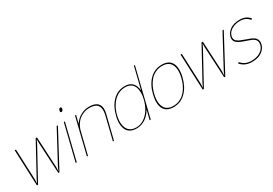

<svg xmlns="http://www.w3.org/2000/svg" viewBox="42 -1875 4152 2915"><g transform="rotate(-30 2118.0 -417.5)"><path d="M836.9 -629.9H858.9L522 0H502.9L474.1 -547.9L475.1 -605H473.1L446.8 -547.9L147 0H127L101.1 -629.9H123L146 -87.9L143.1 -26.9H145L172.9 -87.9L469.2 -629.9H492.2L520 -87.9L517.1 -26.9H519L545.9 -87.9Z M980.5 -628.9 825.7 0H806.6L961.4 -628.9ZM1040.5 -812Q1035.6 -793.5 1027.8 -786.1Q1020 -778.8 1007.8 -778.8Q982.9 -778.8 991.7 -812Q999.5 -846.2 1023.4 -846.2Q1048.3 -846.2 1040.5 -812Z M1580.6 -412.1 1478.5 0H1459.5L1555.2 -390.1Q1565.4 -430.2 1568.1 -463.1Q1570.8 -496.1 1564 -526.1Q1557.1 -556.2 1538.8 -576.7Q1520.5 -597.2 1486.3 -609.1Q1452.1 -621.1 1403.3 -621.1Q1356 -621.1 1311 -605.7Q1266.1 -590.3 1227.5 -561Q1189 -531.7 1159.7 -485.4Q1130.4 -439 1116.2 -380.9L1022.5 0H1003.4L1158.2 -629.9H1177.2L1144.5 -496.1H1146.5Q1188 -563 1259.3 -601.6Q1330.6 -640.1 1407.2 -640.1Q1457 -640.1 1493.4 -628.7Q1529.8 -617.2 1551 -597.2Q1572.3 -577.1 1582.3 -548.3Q1592.3 -519.5 1591.3 -485.8Q1590.3 -452.1 1580.6 -412.1Z M2183.1 -314Q2200.7 -380.9 2198.7 -437.3Q2196.8 -493.7 2179 -534.4Q2161.1 -575.2 2122.6 -598.1Q2084 -621.1 2028.3 -621.1Q1979 -621.1 1934.1 -603.8Q1889.2 -586.4 1854.7 -557.4Q1820.3 -528.3 1792 -488.5Q1763.7 -448.7 1744.4 -405Q1725.1 -361.3 1713.4 -314Q1701.7 -265.6 1699.5 -221.7Q1697.3 -177.7 1706.3 -138.2Q1715.3 -98.6 1735.6 -69.6Q1755.9 -40.5 1792 -23.7Q1828.1 -6.8 1877.4 -6.8Q1949.7 -6.8 2013.2 -49.1Q2076.7 -91.3 2119.4 -159.9Q2162.1 -228.5 2183.1 -314ZM2329.1 -838.9 2122.6 0H2103.5L2143.6 -161.1H2141.1Q2096.7 -81.5 2026.4 -35.9Q1956.1 9.8 1872.6 9.8Q1810.5 9.8 1767.1 -13.9Q1723.6 -37.6 1702.9 -80.6Q1682.1 -123.5 1679.4 -182.9Q1676.8 -242.2 1695.3 -314Q1731.4 -462.9 1820.1 -551Q1908.7 -639.2 2033.2 -639.2Q2115.7 -639.2 2162.6 -592.8Q2209.5 -546.4 2216.3 -462.9H2218.3L2311.5 -838.9Z M2678.2 -621.1Q2615.7 -621.1 2562.3 -596.2Q2508.8 -571.3 2470.7 -528.1Q2432.6 -484.9 2406 -431.2Q2379.4 -377.4 2364.3 -314.9Q2352.1 -265.6 2349.1 -221.4Q2346.2 -177.2 2355 -137.7Q2363.8 -98.1 2384 -69.6Q2404.3 -41 2440.7 -24.4Q2477.1 -7.8 2527.3 -7.8Q2577.6 -7.8 2622.1 -24.4Q2666.5 -41 2700.7 -69.3Q2734.9 -97.7 2762.9 -137.2Q2791 -176.8 2810.1 -220.9Q2829.1 -265.1 2841.3 -314.9Q2853.5 -364.7 2856.4 -408.9Q2859.4 -453.1 2850.6 -492.4Q2841.8 -531.7 2821.5 -560.1Q2801.3 -588.4 2764.9 -604.7Q2728.5 -621.1 2678.2 -621.1ZM2861.3 -314.9Q2824.7 -165.5 2735.8 -77.9Q2647 9.8 2522.5 9.8Q2397 9.8 2351.8 -77.1Q2306.6 -164.1 2344.2 -314.9Q2380.9 -465.3 2469 -552.7Q2557.1 -640.1 2682.1 -640.1Q2745.6 -640.1 2789.6 -616.9Q2833.5 -593.8 2854.5 -551.3Q2875.5 -508.8 2877.9 -448.7Q2880.4 -388.7 2861.3 -314.9Z M3744.1 -629.9H3766.1L3429.2 0H3410.2L3381.3 -547.9L3382.3 -605H3380.4L3354 -547.9L3054.2 0H3034.2L3008.3 -629.9H3030.3L3053.2 -87.9L3050.3 -26.9H3052.2L3080.1 -87.9L3376.5 -629.9H3399.4L3427.2 -87.9L3424.3 -26.9H3426.3L3453.1 -87.9Z M4149.9 -150.9Q4144 -126.5 4132.1 -104.2Q4120.1 -82 4099.1 -60.5Q4078.1 -39.1 4050.5 -23.4Q4022.9 -7.8 3982.9 1.7Q3942.9 11.2 3895 11.2Q3770.5 11.2 3697.8 -75.2L3715.8 -89.8Q3783.7 -7.8 3897 -7.8Q3954.1 -7.8 4002.4 -24.2Q4050.8 -40.5 4084.7 -73.2Q4118.7 -106 4129.9 -150.9Q4143.1 -205.6 4117.4 -238.8Q4091.8 -272 4027.8 -293Q4022.9 -294.4 3978 -310.8Q3933.1 -327.1 3925.8 -329.1Q3847.2 -356.4 3816.4 -392.6Q3785.6 -428.7 3799.8 -485.8Q3807.1 -515.1 3825.2 -541.5Q3843.3 -567.9 3872.6 -590.6Q3901.9 -613.3 3947.3 -626.7Q3992.7 -640.1 4047.9 -640.1Q4160.2 -640.1 4221.7 -563L4202.6 -546.9Q4147.5 -621.1 4043.9 -621.1Q3959.5 -621.1 3897 -584Q3834.5 -546.9 3819.8 -485.8Q3813 -457.5 3819.3 -435.3Q3825.7 -413.1 3845.7 -396.7Q3865.7 -380.4 3889.6 -368.9Q3913.6 -357.4 3949.7 -345.2Q3955.1 -343.8 3994.9 -328.4Q4034.7 -313 4042 -311Q4080.6 -297.9 4105.7 -280Q4130.9 -262.2 4141.6 -242.2Q4152.3 -222.2 4154.8 -198.7Q4157.2 -175.3 4149.9 -150.9Z"/></g></svg>

Font: Sinkin Sans 100 Thin Italic
Style: Regular
Weight: 100
Italic angle: -112°
Designer: Keith Bates
Foundry: K-Type
Version: Sinkin Sans (version 1.0)  by Keith Bates   •   © 2014   www